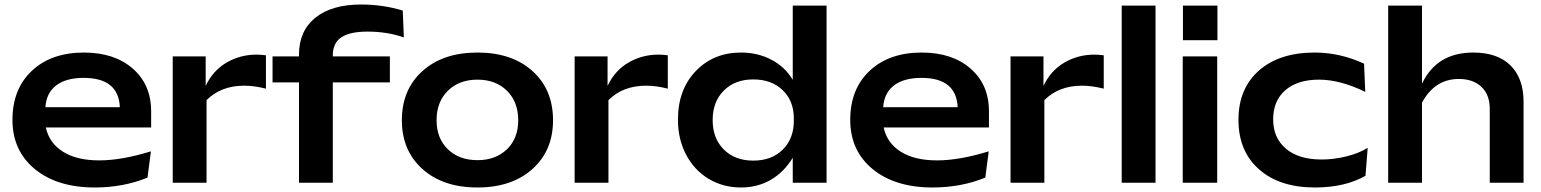

<svg xmlns="http://www.w3.org/2000/svg" viewBox="-20 -810 6830 851"><path d="M352.1 -577.1Q486.8 -577.1 568.4 -506.1Q649.9 -435.1 649.9 -316.9V-245.1H183.1Q198.2 -175.8 259.3 -137.5Q320.3 -99.1 419.9 -99.1Q518.6 -99.1 648.9 -139.2L633.8 -22.9Q526.9 21 399.9 21Q233.9 21 134.5 -60.5Q35.2 -142.1 35.2 -278.8Q35.2 -415.5 121.3 -496.3Q207.5 -577.1 352.1 -577.1ZM511.2 -335Q505.4 -464.8 351.1 -464.8Q272.9 -464.8 229.2 -431.6Q185.5 -398.4 181.2 -335Z M745.6 0V-560.1H891.6V-429.2Q923.8 -497.6 984.4 -532.7Q1044.9 -567.9 1116.7 -567.9Q1137.2 -567.9 1158.7 -564.9V-417Q1107.4 -430.2 1062.5 -430.2Q959.5 -430.2 895.5 -366.2V0Z M1188 -444.8V-560.1H1305.2V-567.9Q1305.2 -672.9 1377.7 -731.4Q1450.2 -790 1580.1 -790Q1677.2 -790 1765.1 -763.2L1770 -644Q1697.8 -669.9 1608.4 -669.9Q1531.2 -669.9 1493.2 -644.8Q1455.1 -619.6 1455.1 -564.9V-560.1H1708V-444.8H1455.1V0H1305.2V-444.8Z M1761.2 -276.9Q1761.2 -413.1 1852.5 -495.1Q1943.8 -577.1 2096.2 -577.1Q2249 -577.1 2340.1 -495.1Q2431.2 -413.1 2431.2 -276.9Q2431.2 -142.6 2339.8 -60.8Q2248.5 21 2096.2 21Q1943.8 21 1852.5 -60.8Q1761.2 -142.6 1761.2 -276.9ZM2096.2 -100.1Q2176.8 -100.1 2226.8 -148.2Q2276.9 -196.3 2276.9 -276.9Q2276.9 -358.9 2226.8 -408Q2176.8 -457 2096.2 -457Q2015.1 -457 1965.1 -407.7Q1915 -358.4 1915 -276.9Q1915 -196.8 1965.1 -148.4Q2015.1 -100.1 2096.2 -100.1Z M2526.9 0V-560.1H2672.9V-429.2Q2705.1 -497.6 2765.6 -532.7Q2826.2 -567.9 2897.9 -567.9Q2918.5 -567.9 2939.9 -564.9V-417Q2888.7 -430.2 2843.8 -430.2Q2740.7 -430.2 2676.8 -366.2V0Z M3264.6 -577.1Q3338.4 -577.1 3398.9 -545.4Q3459.5 -513.7 3493.7 -456.1V-785.2H3643.6V0H3493.7V-110.8Q3454.1 -45.9 3395.5 -12.5Q3336.9 21 3264.6 21Q3185.1 21 3121.3 -17.1Q3057.6 -55.2 3021.2 -124Q2984.9 -192.9 2984.9 -279.8Q2984.9 -412.6 3063.7 -494.9Q3142.6 -577.1 3264.6 -577.1ZM3318.8 -458Q3237.3 -458 3188 -408.4Q3138.7 -358.9 3138.7 -277.8Q3138.7 -196.8 3188 -147.5Q3237.3 -98.1 3318.8 -98.1Q3399.9 -98.1 3449.2 -146.7Q3498.5 -195.3 3498.5 -274.9V-285.2Q3498.5 -362.8 3449 -410.4Q3399.4 -458 3318.8 -458Z M4065.4 -577.1Q4200.2 -577.1 4281.7 -506.1Q4363.3 -435.1 4363.3 -316.9V-245.1H3896.5Q3911.6 -175.8 3972.7 -137.5Q4033.7 -99.1 4133.3 -99.1Q4231.9 -99.1 4362.3 -139.2L4347.2 -22.9Q4240.2 21 4113.3 21Q3947.3 21 3847.9 -60.5Q3748.5 -142.1 3748.5 -278.8Q3748.5 -415.5 3834.7 -496.3Q3920.9 -577.1 4065.4 -577.1ZM4224.6 -335Q4218.8 -464.8 4064.5 -464.8Q3986.3 -464.8 3942.6 -431.6Q3898.9 -398.4 3894.5 -335Z M4459 0V-560.1H4605V-429.2Q4637.2 -497.6 4697.8 -532.7Q4758.3 -567.9 4830.1 -567.9Q4850.6 -567.9 4872.1 -564.9V-417Q4820.8 -430.2 4775.9 -430.2Q4672.9 -430.2 4608.9 -366.2V0Z M4951.7 -785.2H5101.6V0H4951.7Z M5222.2 -560.1H5375V0H5222.2ZM5223.1 -785.2H5376V-631.8H5223.1Z M5807.1 -577.1Q5918.9 -577.1 6025.9 -527.8L6031.2 -402.8Q5919.9 -457 5826.2 -457Q5731 -457 5677 -410.2Q5623 -363.3 5623 -280.8Q5623 -198.7 5679.7 -150.9Q5736.3 -103 5837.9 -103Q5891.6 -103 5947.3 -116.7Q6002.9 -130.4 6042 -154.8L6032.2 -30.8Q5940.9 21 5808.1 21Q5651.4 21 5560.3 -59.6Q5469.2 -140.1 5469.2 -278.8Q5469.2 -417 5559.8 -497.1Q5650.4 -577.1 5807.1 -577.1Z M6132.8 0V-785.2H6282.7V-439Q6348.1 -577.1 6509.8 -577.1Q6617.2 -577.1 6675 -520Q6732.9 -462.9 6732.9 -357.9V0H6583V-328.1Q6583 -389.6 6546.4 -424.8Q6509.8 -460 6445.8 -460Q6339.4 -460 6282.7 -355V0Z"/></svg>

Font: Mattone
Style: Regular
Weight: 400
Width: 6
Designer: Nunzio Mazzaferro
Foundry: Collletttivo
Version: Version 2.000;Glyphs 3.2 (3217)